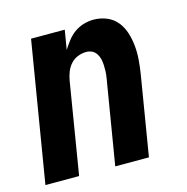

<svg xmlns="http://www.w3.org/2000/svg" viewBox="-84 -608 669 688"><g transform="rotate(-15 250.0 -264.0)"><path d="M2 0 88 -520H213L201 -448Q211 -464 223 -479.5Q235 -495 250.5 -506Q266 -517 284.5 -522.5Q303 -528 321 -528Q347 -528 370 -518.5Q393 -509 408 -490.5Q423 -472 430.5 -448.5Q438 -425 440.5 -399.5Q443 -374 441 -348Q439 -322 435 -297L386 0H261L313 -314Q315 -325 315.5 -337Q316 -349 315.5 -360.5Q315 -372 312.5 -383Q310 -394 304 -403.5Q298 -413 288 -418Q278 -423 266 -423Q251 -423 235.5 -417Q220 -411 209 -399Q198 -387 192 -372Q186 -357 183 -341L127 0Z"/></g></svg>

Font: Iosevka Term Curly Extrabold
Style: Italic
Weight: 800
Italic angle: -9°
Designer: Belleve Invis
Foundry: Belleve Invis
Version: Version 32.3.0